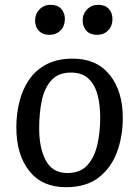

<svg xmlns="http://www.w3.org/2000/svg" viewBox="-20 -765 579 799"><path d="M254 14Q155 14 101.5 -54Q48 -122 48 -235Q48 -291 61 -342.5Q74 -394 101.5 -434Q129 -474 174 -497.5Q219 -521 283 -521Q382 -521 436.5 -453.5Q491 -386 491 -274Q491 -198 467 -132.5Q443 -67 391 -26.5Q339 14 254 14ZM260 -45Q314 -45 343.5 -77.5Q373 -110 385 -162.5Q397 -215 397 -275Q397 -330 385.5 -372Q374 -414 347.5 -438.5Q321 -463 275 -463Q222 -463 193 -430Q164 -397 153.5 -344.5Q143 -292 143 -231Q143 -148 171 -96.5Q199 -45 260 -45ZM126 -680Q126 -707 144.5 -726Q163 -745 190 -745Q219 -745 234.5 -728.5Q250 -712 250 -685Q250 -657 232 -638.5Q214 -620 185 -620Q158 -620 142 -636.5Q126 -653 126 -680ZM324 -680Q324 -707 342.5 -726Q361 -745 389 -745Q417 -745 432.5 -728.5Q448 -712 448 -685Q448 -657 430 -638.5Q412 -620 384 -620Q356 -620 340 -636.5Q324 -653 324 -680Z"/></svg>

Font: Literata 12pt
Style: Italic
Weight: 400
Italic angle: -2°
Designer: Latin by Veronika Burian and Jose Scaglione. Greek by Irene Vlachou. Cyrillic by Vera Evstafieva
Foundry: TypeTogether
Version: Version 3.002